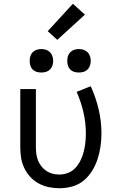

<svg xmlns="http://www.w3.org/2000/svg" viewBox="-20 -994 640 1022"><path d="M296 8Q267 8 239 2Q211 -4 186 -17.5Q161 -31 141.5 -52Q122 -73 109.5 -99Q97 -125 92.5 -153Q88 -181 88 -210V-520H171V-210Q171 -192 173.5 -174Q176 -156 182.5 -139.5Q189 -123 200.5 -108.5Q212 -94 227 -84Q242 -74 259.5 -69.5Q277 -65 296 -65Q320 -65 343 -74Q366 -83 382.5 -101.5Q399 -120 409.5 -142Q420 -164 426 -188Q432 -212 434.5 -236Q437 -260 437 -285Q437 -341 424 -397Q411 -453 388 -505L463 -535Q490 -476 505 -412.5Q520 -349 520 -284Q520 -249 515 -214.5Q510 -180 499.5 -147.5Q489 -115 470.5 -85Q452 -55 425.5 -33Q399 -11 365 -1.5Q331 8 296 8ZM400 -608Q387 -608 375 -611.5Q363 -615 354 -624Q345 -633 341.5 -645Q338 -657 338 -670Q338 -683 341.5 -695Q345 -707 354 -716Q363 -725 375 -729Q387 -733 400 -733Q413 -733 425 -729Q437 -725 446 -716Q455 -707 459 -695Q463 -683 463 -670Q463 -657 459 -645Q455 -633 446 -624Q437 -615 425 -611.5Q413 -608 400 -608ZM200 -608Q187 -608 175 -611.5Q163 -615 154 -624Q145 -633 141.5 -645Q138 -657 138 -670Q138 -683 141.5 -695Q145 -707 154 -716Q163 -725 175 -729Q187 -733 200 -733Q213 -733 225 -729Q237 -725 246 -716Q255 -707 259 -695Q263 -683 263 -670Q263 -657 259 -645Q255 -633 246 -624Q237 -615 225 -611.5Q213 -608 200 -608ZM285 -782 234 -828 368 -974 432 -916Z"/></svg>

Font: Bmono
Style: Regular
Weight: 400
Monospace: yes
Designer: Belleve Invis
Foundry: Belleve Invis
Version: Version 11.2.2; ttfautohint (v1.8.2)